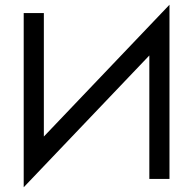

<svg xmlns="http://www.w3.org/2000/svg" viewBox="-20 -755 815 810"><path d="M165 -700V-179L695 -735V0H610V-521L80 35V-700Z"/></svg>

Font: Von Book
Style: Regular
Weight: 400
Version: Version 4.000; ttfautohint (v1.8.4.7-5d5b)